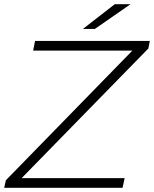

<svg xmlns="http://www.w3.org/2000/svg" viewBox="-26 -895 734 915"><path d="M-6 0 2 -36 605 -654H132L141 -700H688L681 -664L77 -46H568L558 0ZM369 -757 521 -875H596L426 -757Z"/></svg>

Font: Montserrat Thin Light
Style: Italic
Weight: 300
Italic angle: -11.3°
Version: Version 9.000